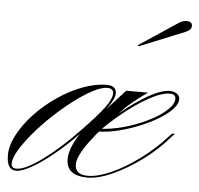

<svg xmlns="http://www.w3.org/2000/svg" viewBox="-99 -590 667 645"><g transform="rotate(5 235.0 -267.5)"><path d="M-22 7Q-54 7 -54 -43Q-54 -75 -34.5 -112Q-15 -149 17.5 -183.5Q50 -218 90.5 -246Q131 -274 174.5 -290.5Q218 -307 256 -307Q289 -307 289 -281Q289 -263 266.5 -232Q244 -201 184 -138Q143 -96 103 -63Q63 -30 30 -11.5Q-3 7 -22 7ZM-21 0Q7 0 62 -39.5Q117 -79 179 -143Q237 -203 258.5 -232.5Q280 -262 280 -280Q280 -297 259 -297Q240 -297 210.5 -281.5Q181 -266 147.5 -240.5Q114 -215 81 -184Q48 -153 21 -121Q-6 -89 -22.5 -61.5Q-39 -34 -39 -15Q-39 0 -21 0ZM176 -32Q176 3 219 3Q253 3 298.5 -17.5Q344 -38 391 -72.5Q438 -107 478 -151L489 -163H499L490 -154Q451 -108 401.5 -71.5Q352 -35 303.5 -13Q255 9 219 9Q147 9 147 -47Q147 -114 260 -229H265L323 -293H397Q378 -280 359.5 -265.5Q341 -251 327 -238Q176 -86 176 -32ZM209 -120Q255 -173 304.5 -214.5Q354 -256 397.5 -280.5Q441 -305 470 -305Q484 -305 493.5 -298Q503 -291 503 -280Q503 -260 477 -237Q451 -214 409.5 -194Q368 -174 322 -161Q276 -148 234 -148L243 -158Q282 -159 325.5 -171Q369 -183 406.5 -201.5Q444 -220 467 -241Q490 -262 490 -280Q490 -296 470 -296Q442 -296 399 -272Q356 -248 307.5 -208Q259 -168 213 -117ZM351 -445 349 -449 480 -536Q493 -544 505 -544Q524 -544 524 -529Q524 -516 506 -508Z"/></g></svg>

Font: Ballet 24pt
Style: Regular
Weight: 400
Designer: Maximiliano R. Sproviero
Foundry: Omnibus-Type
Version: Version 1.100